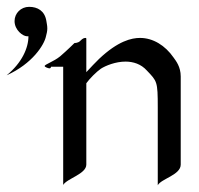

<svg xmlns="http://www.w3.org/2000/svg" viewBox="-23 -530 588 567"><path d="M113.8 -468.8C108.9 -498 87.9 -509.8 63 -509.8C38.6 -509.8 20 -490.7 20 -467.8C20 -440.9 44.9 -422.9 56.6 -422.9H61C61 -388.7 42 -344.7 -3.4 -307.6C72.8 -341.8 107.9 -397.9 112.8 -422.9C114.7 -429.7 116.7 -438 116.7 -445.8C116.7 -455.1 114.7 -461.9 113.8 -468.8ZM229 -418C222.7 -418 217.8 -413.1 212.9 -408.2C206.5 -402.8 196.8 -402.8 196.8 -402.8C196.8 -402.8 175.8 -381.8 154.8 -363.8C135.7 -348.1 108.9 -339.8 108.9 -335C108.9 -332 119.6 -328.1 123.5 -328.1C127 -328.1 127.9 -333 127.9 -333H163.6V16.1C174.8 -2.9 231.9 -16.1 231.9 -43.9V-284.2C241.7 -297.9 261.7 -317.9 274.9 -327.1C288.6 -335.9 317.9 -348.1 347.7 -348.1C370.6 -348.1 393.6 -340.8 410.6 -321.8C440.9 -290 442.9 -290 442.9 -212.9V17.1C452.6 -2 510.7 -13.2 510.7 -43.9V-304.2C510.7 -333 496.6 -350.1 489.7 -359.9C464.8 -396 428.7 -418 390.6 -418C365.7 -418 325.7 -409.2 269.5 -356C259.8 -346.2 244.6 -331.1 231.9 -316.9V-396C231.9 -418 232.9 -418 229 -418Z"/></svg>

Font: Pierce
Style: Roman
Weight: 500
Version: Version 0.2.0